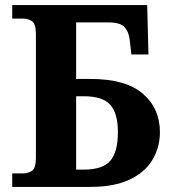

<svg xmlns="http://www.w3.org/2000/svg" viewBox="-20 -734 678 754"><path d="M28 0V-53H70Q91 -53 106 -63.5Q121 -74 121 -114V-600Q121 -640 106 -650.5Q91 -661 70 -661H28V-714H558L563 -520H496L489 -580Q485 -611 468 -628.5Q451 -646 406 -646H279V-424H335Q474 -424 541 -366Q608 -308 608 -215Q608 -155 578.5 -106Q549 -57 488.5 -28.5Q428 0 335 0ZM279 -68H310Q383 -68 413 -102.5Q443 -137 443 -215Q443 -289 413 -322.5Q383 -356 310 -356H279Z"/></svg>

Font: Noto Serif
Style: Bold
Weight: 700
Designer: Monotype Design Team
Foundry: Monotype Imaging Inc.
Version: Version 2.014